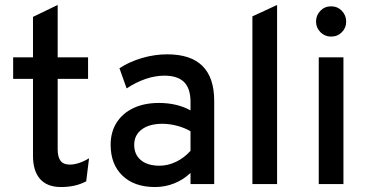

<svg xmlns="http://www.w3.org/2000/svg" viewBox="-20 -742 1486 774"><path d="M225.5 12Q170.5 12 141.8 -20.2Q113 -52.5 113 -114V-424H33V-511H113V-674L212.5 -722V-511H335V-424H212.5V-140.5Q212.5 -108.5 224.2 -93.5Q236 -78.5 261 -78.5Q297 -78.5 339 -104L327.5 -11Q304.5 1 279.5 6.5Q254.5 12 225.5 12Z M605 12Q521.5 12 473.8 -33.8Q426 -79.5 426 -158.5Q426 -209.5 450 -247.5Q474 -285.5 517.8 -306.2Q561.5 -327 620.5 -327Q656.5 -327 688.8 -319.5Q721 -312 748 -297V-331.5Q748 -385.5 722 -411.2Q696 -437 642.5 -437Q605.5 -437 566.2 -423.5Q527 -410 490.5 -385.5L461.5 -467Q502 -493.5 552.8 -508.2Q603.5 -523 654 -523Q749 -523 796.2 -476Q843.5 -429 843.5 -335.5V0H748V-45Q719.5 -17.5 682.5 -2.8Q645.5 12 605 12ZM623 -74Q657 -74 689.8 -89.8Q722.5 -105.5 748 -134V-213Q724 -227 693.5 -235Q663 -243 635 -243Q582 -243 551.5 -220.2Q521 -197.5 521 -158Q521 -119 548 -96.5Q575 -74 623 -74Z M997.5 0V-676L1097 -722V0Z M1265 0V-511H1364.5V0ZM1314.5 -594.5Q1289.5 -594.5 1271.8 -612.2Q1254 -630 1254 -655Q1254 -680.5 1271.5 -698.5Q1289 -716.5 1314.5 -716.5Q1340.5 -716.5 1358 -698.5Q1375.5 -680.5 1375.5 -655Q1375.5 -629.5 1358 -612Q1340.5 -594.5 1314.5 -594.5Z"/></svg>

Font: Overpass Medium
Style: Regular
Weight: 500
Designer: Delve Withrington, Dave Bailey, Thomas Jockin
Foundry: Delve Fonts LLC
Version: Version 4.000